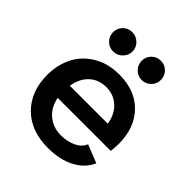

<svg xmlns="http://www.w3.org/2000/svg" viewBox="-197 -835 973 973"><g transform="rotate(45 289.0 -349.0)"><path d="M304.2 9.8Q181.6 9.8 110.4 -61.3Q39.1 -132.3 39.1 -250Q39.1 -322.3 68.6 -380.6Q98.1 -439 157.5 -474.4Q216.8 -509.8 296.9 -509.8Q410.6 -509.8 476.8 -441.4Q543 -373 543 -258.8Q543 -231.4 539.1 -205.1H159.2Q170.9 -146 210.7 -114Q250.5 -82 304.2 -82Q350.6 -82 386.7 -99.6Q422.9 -117.2 434.1 -147.9L532.2 -108.9Q506.8 -51.8 446.8 -21Q386.7 9.8 304.2 9.8ZM190.9 -569.8Q162.6 -569.8 142.3 -590.1Q122.1 -610.4 122.1 -639.2Q122.1 -668 142.1 -688Q162.1 -708 190.9 -708Q219.7 -708 240.5 -687.7Q261.2 -667.5 261.2 -639.2Q261.2 -610.8 240.5 -590.3Q219.7 -569.8 190.9 -569.8ZM159.2 -292H431.2Q421.9 -350.1 385.3 -384Q348.6 -418 295.9 -418Q241.2 -418 205.1 -384.8Q168.9 -351.6 159.2 -292ZM347.4 -590.1Q327.1 -610.4 327.1 -639.2Q327.1 -668 347.2 -688Q367.2 -708 396 -708Q424.8 -708 444.8 -688Q464.8 -668 464.8 -639.2Q464.8 -610.4 444.6 -590.1Q424.3 -569.8 396 -569.8Q367.7 -569.8 347.4 -590.1Z"/></g></svg>

Font: Human Sans Medium
Style: Regular
Weight: 500
Designer: Tim Radville
Foundry: Continuum
Version: Version 1.000;FEAKit 1.0